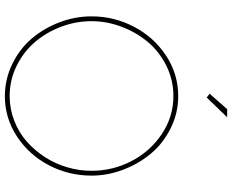

<svg xmlns="http://www.w3.org/2000/svg" viewBox="-103 -855 963 797"><g transform="rotate(90 378.5 -456.5)"><path d="M384.8 -833 369.1 -845.2 433.1 -918H466.8ZM47.9 -355Q47.9 -448.7 91.1 -531.2Q134.3 -613.8 210.9 -664.3Q287.6 -714.8 378.9 -714.8Q449.7 -714.8 512.7 -683.3Q575.7 -651.9 617.9 -601.1Q660.2 -550.3 684.6 -485.8Q709 -421.4 709 -355Q709 -260.3 665.8 -177.7Q622.6 -95.2 546.1 -45.2Q469.7 4.9 378.9 4.9Q307.6 4.4 244.9 -26.4Q182.1 -57.1 139.6 -107.2Q97.2 -157.2 72.5 -222.2Q47.9 -287.1 47.9 -355ZM378.9 -15.1Q432.6 -15.1 481.9 -34.4Q531.2 -53.7 568.4 -86.9Q605.5 -120.1 633.1 -163.1Q660.6 -206.1 674.8 -255.6Q689 -305.2 689 -355Q689 -442.9 648.7 -520.8Q608.4 -598.6 536.4 -646.7Q464.4 -694.8 378.9 -694.8Q311.5 -694.8 252.4 -665.3Q193.4 -635.7 153.6 -587.9Q113.8 -540 90.8 -479Q67.9 -418 67.9 -355Q67.9 -289.1 91.6 -227.3Q115.2 -165.5 155.8 -118.7Q196.3 -71.8 254.6 -43.5Q313 -15.1 378.9 -15.1Z"/></g></svg>

Font: Rawline Thin
Style: Regular
Weight: 250
Designer: Matt McInerney, Pablo Impallari, Rodrigo Fuenzalida
Foundry: Matt McInerney, Pablo Impallari, Rodrigo Fuenzalida
Version: Version 4.020;PS 004.020;hotconv 1.0.88;makeotf.lib2.5.64775